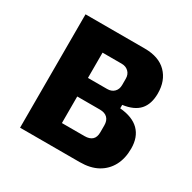

<svg xmlns="http://www.w3.org/2000/svg" viewBox="-124 -647 768 770"><g transform="rotate(30 260.5 -262.5)"><path d="M61 0V-525H335Q401 -525 436 -489.5Q471 -454 471 -395Q471 -346 446.5 -318.5Q422 -291 370 -284V-268Q429 -263 459 -233Q489 -203 489 -150Q489 -104 471 -70.5Q453 -37 419.5 -18.5Q386 0 337 0ZM197 -100H302Q325 -100 337 -111Q349 -122 349 -145V-177Q349 -199 337 -211Q325 -223 302 -223H197ZM197 -309H286Q306 -309 318 -321Q330 -333 330 -353V-382Q330 -402 317.5 -414Q305 -426 286 -426H197Z"/></g></svg>

Font: IBM Plex Sans Condensed
Style: Bold
Weight: 700
Width: 3
Designer: Mike Abbink, Paul van der Laan, Pieter van Rosmalen
Foundry: Bold Monday
Version: Version 3.201